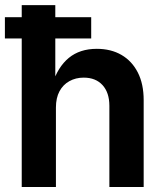

<svg xmlns="http://www.w3.org/2000/svg" viewBox="-22 -748 660 768"><path d="M201.7 -317.9V0H64.9V-727.5H199.2V-410.2H187Q209 -480 253.2 -516.4Q297.4 -552.7 365.2 -552.7Q421.9 -552.7 463.9 -528.3Q505.9 -503.9 529.3 -458Q552.7 -412.1 552.7 -347.2V0H415.5V-324.7Q415.5 -377.4 388.2 -407.5Q360.8 -437.5 313 -437.5Q280.8 -437.5 255.4 -423.3Q230 -409.2 215.8 -382.6Q201.7 -356 201.7 -317.9ZM-2.4 -594.2V-679.2H342.8V-594.2Z"/></svg>

Font: Inter
Style: 650
Weight: 650
Designer: Rasmus Andersson
Foundry: rsms
Version: Version 4.001;git-66647c0bb